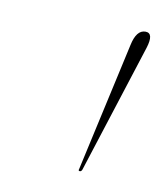

<svg xmlns="http://www.w3.org/2000/svg" viewBox="-45 -808 296 347"><g transform="rotate(10 103.0 -634.5)"><path d="M123 -500Q119.5 -500 121 -503.5L173.5 -740.5Q179.5 -769 196 -769Q212 -769 203 -740.5L127 -503.5Q125.5 -500 123 -500Z"/></g></svg>

Font: Fraunces 144pt S000 Thin
Style: Italic
Weight: 100
Italic angle: -16°
Version: Version 1.000; ttfautohint (v1.8.3)